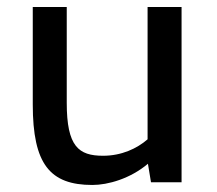

<svg xmlns="http://www.w3.org/2000/svg" viewBox="-20 -524 623 552"><path d="M74.2 -503.9V-223.6C74.2 -52.2 123.5 7.8 245.6 7.8C290.5 7.8 354.5 -10.3 405.3 -53.2L414.1 0H502V-503.9H404.3V-123.5C373.5 -96.7 329.1 -76.2 276.4 -76.2C206.1 -76.2 171.9 -102.5 171.9 -228.5V-503.9Z"/></svg>

Font: Inder
Style: Regular
Weight: 400
Designer: Irina Smirnova
Foundry: Irina Smirnova
Version: Version 1.001